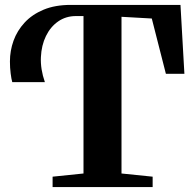

<svg xmlns="http://www.w3.org/2000/svg" viewBox="-20 -763 792 783"><path d="M194.5 0V-42.5L320.5 -55.5V-697.5H289.5Q249 -697.5 217.5 -675.8Q186 -654 167.5 -616.2Q149 -578.5 146.8 -530Q144.5 -481.5 163 -428H30Q26.5 -440 23.5 -463.2Q20.5 -486.5 20.5 -512.5Q20.5 -556 35.2 -597Q50 -638 80.5 -671Q111 -704 157.8 -723.5Q204.5 -743 268.5 -743H716L732 -462H656.5L599 -687.5L475.5 -694.5V-55.5L602.5 -42.5V0Z"/></svg>

Font: Merriweather 72pt
Style: Bold
Weight: 700
Version: Version 2.100